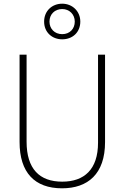

<svg xmlns="http://www.w3.org/2000/svg" viewBox="-20 -1010 674 1040"><path d="M317 -797C373 -797 415 -835 415 -893C415 -949 372 -990 317 -990C262 -990 219 -951 219 -893C219 -834 263 -797 317 -797ZM317 -825C275 -825 248 -855 248 -893C248 -932 276 -961 317 -961C356 -961 385 -932 385 -893C385 -854 358 -825 317 -825ZM549 -240V-714H511V-237C511 -92 436 -26 317 -26C194 -26 124 -95 124 -243V-714H86V-241C86 -75 168 10 316 10C456 10 549 -68 549 -240Z"/></svg>

Font: Noto Sans SemiCondensed ExtraLight
Style: Regular
Weight: 200
Width: 4
Designer: Monotype Design Team
Foundry: Monotype Imaging Inc.
Version: Version 2.013